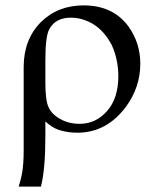

<svg xmlns="http://www.w3.org/2000/svg" viewBox="-20 -481 609 717"><path d="M149.4 -27.3Q149.4 -12.7 149.4 30.3Q149.4 151.4 132.8 215.8Q105.5 215.8 49.8 215.8Q59.6 184.6 62.5 165Q68.4 131.8 68.4 82Q68.4 -22.5 68.4 -230.5Q68.4 -333 131.8 -397.5Q195.3 -460.9 292 -460.9Q402.3 -460.9 460 -381.8Q503.9 -320.3 503.9 -243.2Q503.9 -155.3 450.2 -82Q377.9 14.6 268.6 14.6Q229.5 14.6 196.3 2.9Q174.8 -4.9 149.4 -27.3ZM149.4 -173.8Q149.4 -106.4 161.1 -81.1Q172.9 -54.7 204.1 -37.1Q236.3 -18.6 277.3 -18.6Q337.9 -18.6 379.9 -66.4Q421.9 -114.3 421.9 -196.3Q421.9 -257.8 397.5 -312.5Q370.1 -364.3 330.1 -389.6Q289.1 -415 244.1 -415Q187.5 -415 164.1 -372.1Q149.4 -345.7 149.4 -256.8Q149.4 -229.5 149.4 -173.8Z"/></svg>

Font: Griech2
Style: Regular
Weight: 400
Version: 001.007